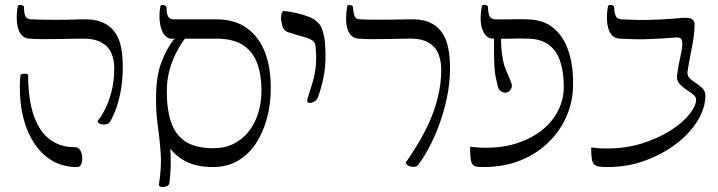

<svg xmlns="http://www.w3.org/2000/svg" viewBox="-20 -671 2936 785"><path d="M427 -169Q422 -164 412 -162.5Q402 -161 393 -163.5Q384 -166 380.5 -171.5Q377 -177 385 -184Q396 -197 410.5 -226Q425 -255 436 -297Q447 -339 447 -393Q447 -426 435.5 -453.5Q424 -481 393.5 -498Q363 -515 306 -513Q257 -512 220.5 -511.5Q184 -511 155.5 -511Q127 -511 100 -513Q83 -514 71.5 -524.5Q60 -535 54.5 -553.5Q49 -572 48.5 -596Q48 -620 53 -646Q54 -650 60 -650.5Q66 -651 72 -649Q78 -647 78 -641Q78 -616 84 -604.5Q90 -593 106 -592Q129 -591 154.5 -590.5Q180 -590 217.5 -590Q255 -590 314 -592Q364 -594 396.5 -580.5Q429 -567 448 -541.5Q467 -516 474.5 -480Q482 -444 482 -399Q482 -340 472.5 -293Q463 -246 450 -214.5Q437 -183 427 -169ZM295 12Q240 12 197 -12Q154 -36 123.5 -80Q93 -124 77 -183Q61 -242 61 -313Q61 -336 62 -345.5Q63 -355 64 -364Q65 -368 72.5 -369Q80 -370 87.5 -369Q95 -368 95 -364Q95 -219 144 -144Q193 -69 288 -69Q298 -69 305 -60.5Q312 -52 314.5 -40.5Q317 -29 316 -16.5Q315 -4 310 4Q305 12 295 12Z M656 -259Q657 -230 664.5 -177Q672 -124 676.5 -58.5Q681 7 673 75Q672 86 662.5 90Q653 94 644 94Q638 94 633.5 91Q629 88 630 82Q641 13 637 -45Q633 -103 625.5 -155Q618 -207 618 -258ZM851 12Q784 12 739 -11.5Q694 -35 667.5 -75Q641 -115 629.5 -166Q618 -217 618 -272Q618 -359 640 -416.5Q662 -474 693 -513H679Q666 -513 655 -525Q644 -537 638 -558Q632 -579 632 -606Q632 -618 633 -627.5Q634 -637 636 -646Q637 -651 643 -651Q649 -651 655 -648Q661 -645 661 -640Q661 -614 667.5 -603.5Q674 -593 686 -592Q731 -592 775.5 -592Q820 -592 863 -592Q941 -592 991 -555Q1041 -518 1064.5 -454Q1088 -390 1087 -308Q1087 -245 1071.5 -187.5Q1056 -130 1026.5 -85Q997 -40 953 -14Q909 12 851 12ZM853 -65Q899 -65 935 -83Q971 -101 996.5 -133Q1022 -165 1035.5 -208Q1049 -251 1049 -301Q1049 -365 1031.5 -412.5Q1014 -460 973.5 -486.5Q933 -513 864 -513H736Q717 -488 700 -454.5Q683 -421 672.5 -382Q662 -343 662 -297Q662 -222 680 -170Q698 -118 739.5 -91.5Q781 -65 853 -65Z M1246 -250Q1241 -250 1238 -253Q1235 -256 1237 -267Q1245 -294 1254.5 -322.5Q1264 -351 1269.5 -387Q1275 -423 1271 -472Q1271 -495 1258.5 -504.5Q1246 -514 1220.5 -520.5Q1195 -527 1156 -540Q1146 -544 1140 -553Q1134 -562 1131 -581Q1129 -587 1129 -593Q1129 -599 1129.5 -605.5Q1130 -612 1131.5 -616.5Q1133 -621 1135.5 -624Q1138 -627 1142 -626Q1170 -623 1197 -616.5Q1224 -610 1246 -601Q1268 -592 1280 -578Q1289 -571 1294.5 -557.5Q1300 -544 1304 -527Q1308 -510 1309 -492Q1314 -422 1306 -373Q1298 -324 1281 -276Q1276 -262 1265 -256Q1254 -250 1246 -250Z M1400 -646Q1401 -650 1406.5 -650.5Q1412 -651 1417.5 -649Q1423 -647 1423 -641Q1425 -616 1430 -604.5Q1435 -593 1451 -592Q1474 -591 1498.5 -590.5Q1523 -590 1559.5 -590.5Q1596 -591 1653 -592Q1702 -594 1734 -580.5Q1766 -567 1785 -541Q1804 -515 1812 -477.5Q1820 -440 1820 -393Q1820 -333 1807.5 -273Q1795 -213 1775.5 -160.5Q1756 -108 1733 -65.5Q1710 -23 1689 4Q1684 10 1674 11Q1664 12 1654.5 8.5Q1645 5 1641 -1.5Q1637 -8 1645 -15Q1664 -43 1688 -82Q1712 -121 1734 -169Q1756 -217 1770 -272.5Q1784 -328 1784 -387Q1784 -421 1772.5 -450.5Q1761 -480 1731 -497.5Q1701 -515 1645 -513Q1598 -512 1562.5 -511.5Q1527 -511 1499.5 -511Q1472 -511 1446 -513Q1429 -514 1417.5 -524.5Q1406 -535 1400.5 -553.5Q1395 -572 1395 -596Q1395 -620 1400 -646Z M2028 -534Q2028 -485 2032 -453.5Q2036 -422 2042.5 -402Q2049 -382 2057 -365Q2065 -348 2072 -328Q2075 -314 2066.5 -303Q2058 -292 2045 -292Q2040 -292 2033 -295Q2026 -298 2020.5 -305.5Q2015 -313 2014 -323Q2005 -358 2002.5 -386Q2000 -414 2000 -445Q2000 -476 2000 -517ZM1957 12Q1940 12 1929 10.5Q1918 9 1912 1Q1906 -7 1904 -24Q1902 -41 1902 -71Q1916 -70 1927 -68.5Q1938 -67 1967 -67Q2040 -67 2098.5 -87Q2157 -107 2198.5 -141Q2240 -175 2262.5 -220Q2285 -265 2285 -316Q2285 -376 2270.5 -420Q2256 -464 2223 -488.5Q2190 -513 2134 -513Q2104 -514 2068.5 -513Q2033 -512 1997 -513Q1979 -513 1968 -524.5Q1957 -536 1951 -554Q1945 -572 1945 -596Q1945 -620 1950 -646Q1951 -650 1957 -651Q1963 -652 1969 -649.5Q1975 -647 1975 -642Q1976 -616 1981.5 -605Q1987 -594 2003 -592Q2035 -591 2067 -592Q2099 -593 2135 -592Q2202 -591 2243.5 -556Q2285 -521 2304.5 -461.5Q2324 -402 2323 -326Q2323 -259 2297.5 -198.5Q2272 -138 2224 -90.5Q2176 -43 2108.5 -15.5Q2041 12 1957 12Z M2465 12Q2443 12 2429.5 10Q2416 8 2409 1Q2402 -6 2399.5 -22.5Q2397 -39 2397 -68Q2411 -67 2422 -65.5Q2433 -64 2462 -64Q2540 -64 2606 -85Q2672 -106 2721.5 -137.5Q2771 -169 2798.5 -203.5Q2826 -238 2826 -264Q2826 -275 2813.5 -285Q2801 -295 2785 -305.5Q2769 -316 2757.5 -329.5Q2746 -343 2748 -362Q2754 -406 2761 -436Q2768 -466 2769 -480Q2771 -499 2767 -508.5Q2763 -518 2747 -518Q2712 -515 2684 -513.5Q2656 -512 2630.5 -511Q2605 -510 2577 -510.5Q2549 -511 2513 -513Q2496 -514 2484.5 -524.5Q2473 -535 2467.5 -553.5Q2462 -572 2461.5 -596Q2461 -620 2466 -646Q2467 -650 2473 -650.5Q2479 -651 2485 -649Q2491 -647 2491 -641Q2492 -616 2498 -604.5Q2504 -593 2520 -592Q2558 -590 2595 -589.5Q2632 -589 2674.5 -591Q2717 -593 2771 -598Q2784 -599 2795 -597.5Q2806 -596 2813 -590Q2820 -584 2820 -570Q2820 -544 2815 -512.5Q2810 -481 2803 -446.5Q2796 -412 2791 -378Q2789 -362 2799.5 -351.5Q2810 -341 2825 -331.5Q2840 -322 2852 -310Q2864 -298 2864 -281Q2864 -229 2832 -177Q2800 -125 2744 -82.5Q2688 -40 2616.5 -14Q2545 12 2465 12Z"/></svg>

Font: Noto Rashi Hebrew Light
Style: Regular
Weight: 300
Version: Version 1.006